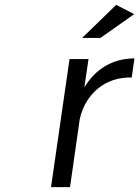

<svg xmlns="http://www.w3.org/2000/svg" viewBox="-20 -770 573 790"><path d="M189.9 0 266.1 -526.9H344.2L327.1 -410.2Q361.8 -468.3 414.3 -498.8Q466.8 -529.3 533.2 -529.8L522 -451.2Q439.9 -452.6 383.1 -405.8Q326.2 -358.9 308.1 -279.8L268.1 0ZM317.9 -613.8 458 -750 532.2 -711.9 393.1 -613.8Z"/></svg>

Font: Trueno Light
Style: Italic
Weight: 300
Designer: Julieta Ulanovsky
Foundry: Julieta Ulanovsky
Version: Version 3.001b | FøM Fix